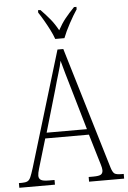

<svg xmlns="http://www.w3.org/2000/svg" viewBox="-63 -975 681 1020"><g transform="rotate(-5 277.5 -465.5)"><path d="M-2 0V-25H15Q33 -25 43.5 -30Q54 -35 61 -51Q68 -67 78 -99L264 -714H295L490 -65Q498 -39 508 -32Q518 -25 546 -25H557V0H370V-25H394Q426 -25 436 -32Q446 -39 446 -55Q446 -66 439.5 -87Q433 -108 428 -125L391 -249H158L124 -135Q119 -118 111.5 -93Q104 -68 104 -55Q104 -40 115 -32.5Q126 -25 159 -25H188V0ZM168 -279H383L321 -492Q306 -543 294 -584.5Q282 -626 275 -653Q270 -627 257.5 -586.5Q245 -546 234 -505ZM257 -771Q249 -794 235.5 -820.5Q222 -847 207 -873Q192 -899 179 -918V-931H192Q221 -901 242 -875.5Q263 -850 282 -815Q301 -850 321.5 -875.5Q342 -901 371 -931H384V-918Q365 -890 342 -847.5Q319 -805 306 -771Z"/></g></svg>

Font: Noto Serif Myanmar Condensed ExtraLight
Style: Regular
Weight: 200
Width: 3
Designer: Ben Mitchell and the Monotype Design Team
Foundry: Monotype Imaging Inc.
Version: Version 2.106; ttfautohint (v1.8.4.7-5d5b)